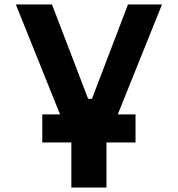

<svg xmlns="http://www.w3.org/2000/svg" viewBox="-20 -633 790 853"><path d="M297 0 50.3 -613.1H211L371.4 -194.2H388.6L548.6 -613.1H699.7L453 0V200H297ZM167.9 -124.9H582.1V0H167.9Z"/></svg>

Font: Martian Mono VF sWd Rg
Style: Regular
Weight: 400
Width: 6
Monospace: yes
Designer: Roman Shamin
Foundry: Evil Martians
Version: Version 1.100